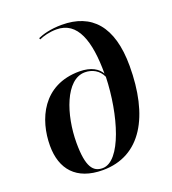

<svg xmlns="http://www.w3.org/2000/svg" viewBox="-141 -877 893 994"><g transform="rotate(-20 306.0 -380.0)"><path d="M256 10C467 10 570 -175 570 -450C570 -670 475 -770 312 -770C248 -770 204 -756 179 -745L182 -737C204 -747 239 -757 278 -757C394 -757 434 -637 434 -457C418 -486 381 -512 315 -512C112 -512 41 -345 41 -202C41 -73 110 10 256 10ZM258 0C207 0 175 -35 175 -169C175 -323 234 -498 340 -498C380 -498 417 -479 435 -439C429 -233 360 0 258 0Z"/></g></svg>

Font: Noto Serif Display SemiBold
Style: Italic
Weight: 600
Italic angle: -12°
Designer: Monotype Design Team
Foundry: Monotype Imaging Inc.
Version: Version 2.009